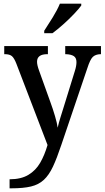

<svg xmlns="http://www.w3.org/2000/svg" viewBox="-20 -786 568 1042"><path d="M32 187Q94 187 134 163Q174 139 198 97.5Q222 56 238 1L69 -440Q57 -471 44.5 -481.5Q32 -492 6 -492H3V-536H240V-492H237Q181 -492 181 -451Q181 -433 192 -403L253 -233Q267 -195 278.5 -156Q290 -117 293 -93Q299 -120 308 -148.5Q317 -177 326 -206L386 -400Q395 -428 395 -449Q395 -472 380.5 -481.5Q366 -491 337 -492H334V-536H528V-492H525Q498 -491 483.5 -477Q469 -463 454 -416L313 0Q289 72 267.5 118Q246 164 218 190Q190 216 148.5 226Q107 236 43 236H32ZM220 -619Q241 -651 266 -691.5Q291 -732 305 -766H421V-756Q409 -739 382 -710.5Q355 -682 323 -653.5Q291 -625 265 -606H220Z"/></svg>

Font: Noto Serif Georgian SemiCondensed Medium
Style: Regular
Weight: 500
Width: 4
Designer: Monotype Design Team, Akaki Razmadze
Foundry: Google LLC
Version: Version 2.003; ttfautohint (v1.8.4.7-5d5b)